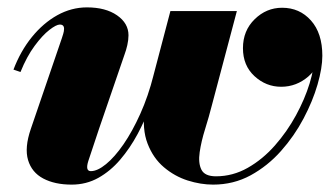

<svg xmlns="http://www.w3.org/2000/svg" viewBox="-20 -490 893 520"><path d="M557 10Q523.5 10 488.2 -1.2Q453 -12.5 424 -37Q395 -61.5 379.8 -100.8Q364.5 -140 372 -196L441.5 -460H621.5L554 -205.5Q546 -174 535.5 -140.5Q525 -107 520.8 -77.8Q516.5 -48.5 525.5 -30.5Q534.5 -12.5 565 -12.5Q610.5 -12.5 651 -35.5Q691.5 -58.5 724.5 -96Q757.5 -133.5 781.5 -177.5Q805.5 -221.5 818.5 -264Q831.5 -306.5 831.5 -339Q831.5 -390.5 807 -419.8Q782.5 -449 744 -449V-468Q774 -468 797.5 -452.2Q821 -436.5 834.5 -412.5Q848 -388.5 848 -362Q848 -311.5 815.5 -283.2Q783 -255 741.5 -255Q700.5 -255 669.2 -283.8Q638 -312.5 638 -359.5Q638 -407 669.8 -438Q701.5 -469 744 -469Q791.5 -469 822.2 -434.5Q853 -400 853 -339Q853 -306 840 -261Q827 -216 802 -168.8Q777 -121.5 741 -81Q705 -40.5 658.8 -15.2Q612.5 10 557 10ZM174 10Q128.5 10 97.2 -6.5Q66 -23 56 -56.5Q46 -90 63.5 -141L147.5 -386.5Q149 -391 151.2 -398.2Q153.5 -405.5 153.5 -412Q153.5 -423.5 142 -423.5Q132.5 -423.5 113.8 -409Q95 -394.5 73.8 -365.8Q52.5 -337 35.5 -295L16.5 -301.5Q35.5 -351.5 66.2 -389.5Q97 -427.5 135.2 -448.8Q173.5 -470 215.5 -470Q266 -470 297 -448.5Q328 -427 328 -394.5Q328 -382 324.8 -367.8Q321.5 -353.5 317.5 -343L248 -140.5Q228 -81.5 219.2 -54Q210.5 -26.5 226 -26.5Q244 -26.5 267.2 -45.5Q290.5 -64.5 314.5 -99.2Q338.5 -134 360 -181.8Q381.5 -229.5 396 -287H413Q403.5 -248.5 388.5 -207.2Q373.5 -166 352.8 -127.2Q332 -88.5 305.5 -57.5Q279 -26.5 246.2 -8.2Q213.5 10 174 10Z"/></svg>

Font: Bodoni Moda Black
Style: Italic
Weight: 900
Italic angle: -13°
Version: Version 2.005